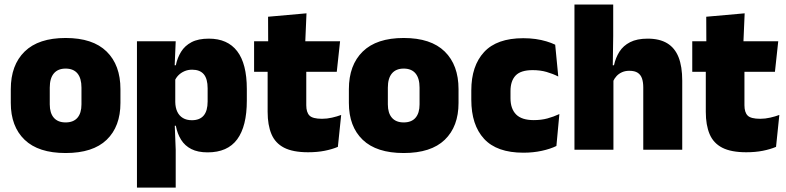

<svg xmlns="http://www.w3.org/2000/svg" viewBox="-20 -680 3570 872"><path d="M278 15Q154.5 15 91.8 -45.2Q29 -105.5 29 -212.5V-275Q29 -384.5 92 -446Q155 -507.5 278 -507.5Q401.5 -507.5 464.2 -446Q527 -384.5 527 -275V-212.5Q527 -105.5 464.5 -45.2Q402 15 278 15ZM278 -124Q313.5 -124 331.8 -145.2Q350 -166.5 350 -206V-282Q350 -324.5 331.8 -346.5Q313.5 -368.5 278 -368.5Q243 -368.5 224.5 -346.5Q206 -324.5 206 -282V-206Q206 -166.5 224.5 -145.2Q243 -124 278 -124Z M923 12Q878.5 12 849 -3Q819.5 -18 802.5 -45.2Q785.5 -72.5 778.5 -109H736L776 -216.5Q776.5 -191 785.2 -172.5Q794 -154 810.8 -144Q827.5 -134 851.5 -134Q887 -134 905 -155.2Q923 -176.5 923 -219V-279Q923 -322 905.5 -342.8Q888 -363.5 852.5 -363.5Q833.5 -363.5 817.5 -356.5Q801.5 -349.5 790 -337.8Q778.5 -326 773 -311.5L732.5 -383.5H778.5Q785.5 -417.5 802.5 -445Q819.5 -472.5 850 -488.5Q880.5 -504.5 928.5 -504.5Q1013.5 -504.5 1057.2 -447.5Q1101 -390.5 1101 -275.5V-223Q1101 -106.5 1057.2 -47.2Q1013.5 12 923 12ZM778 172H602V-492.5H778L772 -352L776 -340V-158L773 -128.5L778 0Z M1379 11.5Q1310.5 11.5 1270.2 -9.2Q1230 -30 1212.8 -71Q1195.5 -112 1195.5 -172V-436H1371V-202Q1371 -170 1385.5 -155.2Q1400 -140.5 1442.5 -140.5Q1465.5 -140.5 1488.2 -145.8Q1511 -151 1529.5 -158L1514.5 -13Q1488.5 -2 1454.5 4.8Q1420.5 11.5 1379 11.5ZM1509.5 -354H1134V-492.5H1524.5ZM1366 -480.5H1198L1197.5 -604L1372 -619.5Z M1813.5 15Q1690 15 1627.2 -45.2Q1564.5 -105.5 1564.5 -212.5V-275Q1564.5 -384.5 1627.5 -446Q1690.5 -507.5 1813.5 -507.5Q1937 -507.5 1999.8 -446Q2062.5 -384.5 2062.5 -275V-212.5Q2062.5 -105.5 2000 -45.2Q1937.5 15 1813.5 15ZM1813.5 -124Q1849 -124 1867.2 -145.2Q1885.5 -166.5 1885.5 -206V-282Q1885.5 -324.5 1867.2 -346.5Q1849 -368.5 1813.5 -368.5Q1778.5 -368.5 1760 -346.5Q1741.5 -324.5 1741.5 -282V-206Q1741.5 -166.5 1760 -145.2Q1778.5 -124 1813.5 -124Z M2357 13.5Q2236.5 13.5 2178.5 -49.5Q2120.5 -112.5 2120.5 -227V-269.5Q2120.5 -380.5 2178.5 -443.5Q2236.5 -506.5 2356.5 -506.5Q2386 -506.5 2412.5 -502.8Q2439 -499 2461.5 -492.2Q2484 -485.5 2501.5 -477L2515.5 -332.5Q2491 -345 2462.5 -353.2Q2434 -361.5 2399 -361.5Q2345 -361.5 2321.8 -337Q2298.5 -312.5 2298.5 -266.5V-234Q2298.5 -186 2324 -160.2Q2349.5 -134.5 2404 -134.5Q2438 -134.5 2465.8 -142Q2493.5 -149.5 2520.5 -162L2507 -17Q2479.5 -3.5 2440.5 5Q2401.5 13.5 2357 13.5Z M3078.5 0H2901.5V-283Q2901.5 -306.5 2895.8 -323.5Q2890 -340.5 2876.2 -349.5Q2862.5 -358.5 2838 -358.5Q2819.5 -358.5 2805 -352Q2790.5 -345.5 2780.5 -334.8Q2770.5 -324 2764.5 -310.5L2728.5 -383.5H2768.5Q2776 -418 2793.2 -445.2Q2810.5 -472.5 2841.8 -488.5Q2873 -504.5 2921.5 -504.5Q2975.5 -504.5 3010.2 -483.5Q3045 -462.5 3061.8 -420.2Q3078.5 -378 3078.5 -313.5ZM2766 0H2589V-659.5H2765V-516.5L2762.5 -345.5L2766 -331.5Z M3369 11.5Q3300.5 11.5 3260.2 -9.2Q3220 -30 3202.8 -71Q3185.5 -112 3185.5 -172V-436H3361V-202Q3361 -170 3375.5 -155.2Q3390 -140.5 3432.5 -140.5Q3455.5 -140.5 3478.2 -145.8Q3501 -151 3519.5 -158L3504.5 -13Q3478.5 -2 3444.5 4.8Q3410.5 11.5 3369 11.5ZM3499.5 -354H3124V-492.5H3514.5ZM3356 -480.5H3188L3187.5 -604L3362 -619.5Z"/></svg>

Font: Anek Kannada ExtraBold
Style: Regular
Weight: 800
Version: Version 1.003